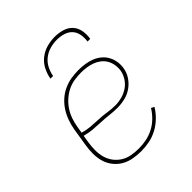

<svg xmlns="http://www.w3.org/2000/svg" viewBox="-205 -871 1010 1010"><g transform="rotate(-45 300.0 -366.0)"><path d="M263 8Q233 8 203.5 2.5Q174 -3 149.5 -17.5Q125 -32 107.5 -54.5Q90 -77 82 -104.5Q74 -132 74 -162.5Q74 -193 79 -223L95 -323Q100 -351 109.5 -378Q119 -405 134.5 -429.5Q150 -454 172 -474Q194 -494 221 -506.5Q248 -519 275.5 -523.5Q303 -528 330 -528Q355 -528 378.5 -524.5Q402 -521 423 -513Q444 -505 462 -490.5Q480 -476 491 -456.5Q502 -437 506 -414Q510 -391 506 -367Q502 -339 485.5 -314Q469 -289 444.5 -272Q420 -255 392 -248.5Q364 -242 336 -242Q307 -242 278.5 -245.5Q250 -249 220.5 -250Q191 -251 162.5 -253.5Q134 -256 106 -264L99 -220Q95 -193 95 -166Q95 -139 102 -114Q109 -89 124.5 -68.5Q140 -48 161.5 -34.5Q183 -21 209.5 -16Q236 -11 264 -11Q292 -11 320 -16.5Q348 -22 374.5 -35.5Q401 -49 423 -70.5Q445 -92 460 -117L477 -108Q461 -81 436.5 -57.5Q412 -34 383.5 -19Q355 -4 324 2Q293 8 263 8ZM338 -259Q362 -259 386.5 -265.5Q411 -272 432.5 -286.5Q454 -301 468 -323Q482 -345 486 -369Q489 -390 485.5 -410.5Q482 -431 472 -448Q462 -465 446.5 -477Q431 -489 412 -496Q393 -503 372.5 -506Q352 -509 331 -509Q306 -509 280.5 -505Q255 -501 231 -489Q207 -477 186.5 -458.5Q166 -440 151.5 -417.5Q137 -395 128.5 -370Q120 -345 116 -320L110 -283Q136 -275 165 -272.5Q194 -270 223 -269Q252 -268 280.5 -263.5Q309 -259 338 -259ZM195 -600Q200 -629 214 -657Q228 -685 253 -704.5Q278 -724 307.5 -732Q337 -740 366 -740Q395 -740 422.5 -732Q450 -724 468 -704.5Q486 -685 491 -657Q496 -629 491 -600H471Q475 -625 470.5 -649.5Q466 -674 450.5 -690.5Q435 -707 411.5 -714Q388 -721 363 -721Q338 -721 312.5 -714Q287 -707 265.5 -690.5Q244 -674 231.5 -649.5Q219 -625 215 -600Z"/></g></svg>

Font: Iosevka Etoile Thin
Style: Italic
Weight: 100
Italic angle: -9°
Designer: Belleve Invis
Foundry: Belleve Invis
Version: Version 22.1.2; ttfautohint (v1.8.4)